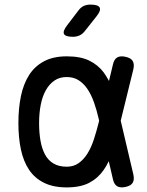

<svg xmlns="http://www.w3.org/2000/svg" viewBox="-20 -805 640 835"><path d="M349 -670Q339 -657 326 -651Q313 -645 297 -645Q265 -645 258.5 -657Q252 -669 272 -695L320 -758Q330 -772 343 -778.5Q356 -785 373 -785Q407 -785 413.5 -772Q420 -759 399 -733ZM560 -46Q565 -23 557 -10Q549 3 526 8Q503 13 489.5 5Q476 -3 471 -26L453 -104Q443 -83 431 -66Q406 -30 368 -10Q330 10 270 10Q212 10 171.5 -10Q131 -30 106.5 -66.5Q82 -103 71 -154.5Q60 -206 60 -270Q60 -334 71 -387Q82 -440 106.5 -478.5Q131 -517 171.5 -538.5Q212 -560 270 -560Q330 -560 368 -541.5Q406 -523 431 -490Q443 -473 454 -453L471 -524Q476 -547 489.5 -555Q503 -563 526 -558Q549 -553 557 -540Q565 -527 560 -504L505 -280ZM411 -280 410 -285Q401 -325 389 -359Q377 -393 360.5 -417.5Q344 -442 322 -456Q300 -470 270 -470Q239 -470 216.5 -454.5Q194 -439 179 -412Q164 -385 157 -348.5Q150 -312 150 -270Q150 -228 156 -193.5Q162 -159 175.5 -133.5Q189 -108 212.5 -94Q236 -80 270 -80Q300 -80 322 -95.5Q344 -111 360.5 -137.5Q377 -164 388.5 -199.5Q400 -235 410 -275Z"/></svg>

Font: Maple Mono NF CN
Style: Regular
Weight: 400
Monospace: yes
Designer: subframe7536
Version: Version 7.000